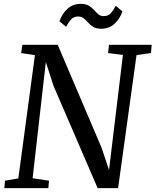

<svg xmlns="http://www.w3.org/2000/svg" viewBox="-20 -975 806 995"><path d="M2.5 0 6 -38.5 75 -50.5 161 -689.5 89.5 -700 96 -743H279L506.5 -209L545 -94L617 -690.5L540 -700L545 -743H766L762.5 -700L687.5 -689.5L592 0H486L257 -531L217.5 -653.5L149 -51.5L234 -38.5L230.5 0ZM504 -826Q479 -826 463.5 -835.5Q448 -845 436.8 -857.8Q425.5 -870.5 414 -880Q402.5 -889.5 385.5 -889.5Q361.5 -889.5 348 -874.2Q334.5 -859 322.5 -836L288 -865Q302 -904.5 330 -929.8Q358 -955 398.5 -955Q424.5 -955 440.2 -945.5Q456 -936 467 -923.5Q478 -911 489.2 -901.2Q500.5 -891.5 517.5 -891.5Q541 -891.5 554.5 -906.8Q568 -922 580 -945L614.5 -916Q601 -876.5 572.8 -851.2Q544.5 -826 504 -826Z"/></svg>

Font: Merriweather 24pt
Style: Italic
Weight: 400
Italic angle: -7.8°
Designer: Eben Sorkin
Foundry: Eben Sorkin
Version: Version 2.101